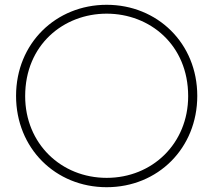

<svg xmlns="http://www.w3.org/2000/svg" viewBox="-20 -767 890 801"><path d="M425 -710C605 -710 765 -580 765 -366C765 -168 615 -25 425 -25C235 -25 85 -168 85 -366C85 -580 245 -710 425 -710ZM47 -367C47 -149 211 14 425 14C639 14 803 -149 803 -367C803 -587 636 -747 425 -747C214 -747 47 -587 47 -367Z"/></svg>

Font: Kreadon Extra Light
Style: Regular
Weight: 200
Designer: kohakuno
Foundry: StudioGnu
Version: Version 1.000;Glyphs 3.1.2 (3151)